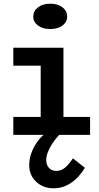

<svg xmlns="http://www.w3.org/2000/svg" viewBox="-20 -729 535 1038"><path d="M200 -30V-471H323V-30ZM52 0V-97H467V0ZM52 -374V-471H291V-374ZM251 -572Q211 -572 185.5 -591Q160 -610 160 -639Q160 -670 185.5 -689.5Q211 -709 251 -709Q293 -709 318 -689.5Q343 -670 343 -639Q343 -610 318 -591Q293 -572 251 -572ZM270 289Q213 289 175.5 253.5Q138 218 138 164Q138 130 149.5 98.5Q161 67 179.5 40.5Q198 14 221 -5L300 0Q279 23 263 47Q247 71 238.5 94Q230 117 230 136Q230 162 244.5 178.5Q259 195 284 195Q313 195 335 174.5Q357 154 374 127L439 178Q408 230 364.5 259.5Q321 289 270 289Z"/></svg>

Font: BioRhyme SemiExpanded SemiBold
Style: Regular
Weight: 600
Width: 6
Designer: Aoife Mooney
Foundry: Aoife Mooney Type
Version: Version 1.600;gftools[0.9.33]